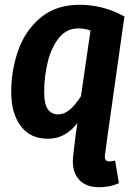

<svg xmlns="http://www.w3.org/2000/svg" viewBox="-20 -565 564 804"><path d="M462 107 478 202Q441 219 395 219Q342 219 313.5 190Q285 161 285 109Q285 100 287 82L297 -1L304 -50Q283 -21 251.5 -2.5Q220 16 180 16Q107 16 67 -37Q27 -90 27 -181Q27 -271 56.5 -354.5Q86 -438 150.5 -491.5Q215 -545 313 -545Q412 -545 501 -496L431 -1L420 81Q419 85 419 91Q419 111 438 111Q450 111 462 107ZM319 -162 359 -437Q335 -446 307 -446Q259 -446 227 -406.5Q195 -367 180 -306Q165 -245 165 -179Q165 -130 180 -108Q195 -86 223 -86Q249 -86 272 -105.5Q295 -125 319 -162Z"/></svg>

Font: Fira Sans Condensed SemiBold
Style: Italic
Weight: 600
Width: 3
Italic angle: -8°
Designer: bBox Type GmbH & Carrois Corporate GbR & Edenspiekermann AG
Foundry: bBox Type GmbH & Carrois Corporate GbR & Edenspiekermann AG
Version: Version 4.301